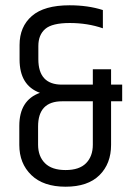

<svg xmlns="http://www.w3.org/2000/svg" viewBox="-20 -697 497 726"><path d="M442 -377V-314H400V-149Q400 -78 356 -34.5Q312 9 228 9Q144 9 98.5 -35Q53 -79 53 -149V-221Q53 -318 131 -346Q54 -374 54 -472V-527Q54 -596 100.5 -636.5Q147 -677 243 -677Q313 -677 369 -659V-590Q311 -610 244 -610Q177 -610 151 -587.5Q125 -565 125 -523V-473Q125 -377 214 -377H331V-435H400V-377ZM331 -150V-314H215Q124 -314 124 -219V-150Q124 -106 150 -80Q176 -54 228 -54Q280 -54 305.5 -80Q331 -106 331 -150Z"/></svg>

Font: Khand
Style: Regular
Weight: 400
Designer: Devanagari: Sanchit Sawaria, Jyotish Sonowal; Latin: Satya Rajpurohit
Foundry: Indian Type Foundry
Version: Version 1.100;PS 1.0;hotconv 1.0.78;makeotf.lib2.5.61930; tt